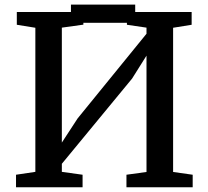

<svg xmlns="http://www.w3.org/2000/svg" viewBox="-20 -794 883 814"><path d="M796.9 -53.2V0H516.1V-53.2L601.1 -64.9V-558.1L540 -460.9L242.2 -99.6V-65.4L330.1 -53.2V0H47.9V-53.2L129.9 -65.4V-676.3L51.3 -689V-743.2H280.8V-774.4H553.2V-743.2H792.5V-689L713.9 -676.3V-64.9ZM601.1 -676.8 518.1 -689V-697.3H333.5V-689.5L242.2 -676.8V-189.5L309.1 -292L601.1 -650.9Z"/></svg>

Font: Merriweather
Style: Regular
Weight: 400
Designer: Eben Sorkin
Foundry: Eben Sorkin
Version: Version 1.584; ttfautohint (v1.6)